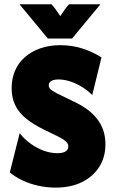

<svg xmlns="http://www.w3.org/2000/svg" viewBox="-20 -846 519 880"><path d="M234.7 13.9Q194.4 13.9 155.2 5.2Q116 -3.5 82.6 -19.4Q49.3 -35.4 25 -55.6L70.1 -235.4Q92.4 -207.6 120.8 -187.2Q149.3 -166.7 180.9 -155.2Q212.5 -143.8 243.1 -143.8Q259 -143.8 270.1 -147.2Q281.2 -150.7 287.2 -158Q293.1 -165.3 293.1 -174.3Q293.1 -184.7 287.2 -192Q281.2 -199.3 271.5 -205.9Q261.8 -212.5 249.3 -218.8L182.6 -251.4Q132.6 -275.7 99.3 -302.8Q66 -329.9 49.7 -363.9Q33.3 -397.9 33.3 -441.7Q33.3 -486.8 49.3 -522.9Q65.3 -559 94.8 -584.7Q124.3 -610.4 165.3 -624.7Q206.2 -638.9 256.9 -638.9Q309 -638.9 356.6 -624Q404.2 -609 445.1 -582.6L402.8 -410.4Q381.2 -431.9 354.5 -448.3Q327.8 -464.6 300.3 -473.3Q272.9 -481.9 247.9 -481.9Q234 -481.9 224 -478.8Q213.9 -475.7 208.7 -469.4Q203.5 -463.2 203.5 -454.2Q203.5 -447.2 207.6 -441.3Q211.8 -435.4 220.1 -430.2Q228.5 -425 241 -418.1L322.2 -378.5Q354.9 -363.2 380.9 -343.8Q406.9 -324.3 425.3 -300.7Q443.8 -277.1 453.5 -248.3Q463.2 -219.4 463.2 -184Q463.2 -125.7 434.7 -80.9Q406.2 -36.1 355.2 -11.1Q304.2 13.9 234.7 13.9ZM199.3 -669.4 69.4 -826.4H216Q226.4 -815.3 236.8 -800.7Q247.2 -786.1 256.2 -772.2Q265.3 -786.1 275.7 -800.7Q286.1 -815.3 296.5 -826.4H440.3L310.4 -669.4Z"/></svg>

Font: Afacad Flux Black
Style: Regular
Weight: 900
Designer: Kristian Moeller
Foundry: Dicotype
Version: Version 1.100